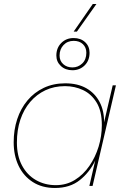

<svg xmlns="http://www.w3.org/2000/svg" viewBox="-20 -924 622 954"><path d="M253 10Q189 10 143 -19.5Q97 -49 72.5 -100Q48 -151 48 -217Q48 -279 65.5 -332Q83 -385 116.5 -425Q150 -465 197.5 -487.5Q245 -510 304 -510Q366 -510 409 -485.5Q452 -461 475 -417Q498 -373 497 -316L540 -500H556L440 0H424L453 -126Q426 -69 377 -29.5Q328 10 253 10ZM257 -4Q310 -4 352 -30Q394 -56 424 -99.5Q454 -143 470 -195.5Q486 -248 486 -302Q486 -372 460 -414.5Q434 -457 392.5 -476.5Q351 -496 303 -496Q249 -496 205.5 -475.5Q162 -455 130 -417.5Q98 -380 81 -329Q64 -278 64 -216Q64 -149 89.5 -101.5Q115 -54 159 -29Q203 -4 257 -4ZM346 -735Q381 -735 403 -714.5Q425 -694 425 -662Q425 -623 400.5 -599Q376 -575 340 -575Q305 -575 282.5 -596Q260 -617 260 -648Q260 -686 284.5 -710.5Q309 -735 346 -735ZM346 -721Q315 -721 295.5 -700Q276 -679 276 -648Q276 -622 294 -605.5Q312 -589 340 -589Q368 -589 388.5 -608.5Q409 -628 409 -662Q409 -688 392 -704.5Q375 -721 346 -721ZM346 -767 441 -904H459L362 -767Z"/></svg>

Font: Work Sans Thin
Style: Italic
Weight: 250
Italic angle: -13°
Designer: Wei Huang
Foundry: Wei Huang
Version: Version 2.012